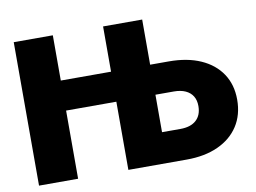

<svg xmlns="http://www.w3.org/2000/svg" viewBox="-78 -843 1281 959"><g transform="rotate(-10 562.5 -364.0)"><path d="M45.9 0V-727.5H244.1V-498H576.2V-345.7H244.1V0ZM620.6 -498.5H792Q885.3 -498.5 953.1 -468.5Q1021 -438.5 1058.1 -383.1Q1095.2 -327.6 1095.2 -251.5Q1095.2 -174.3 1058.6 -117.9Q1022 -61.5 954.6 -30.8Q887.2 0 794.4 0H499V-727.5H697.3V-156.2H790.5Q842.8 -156.2 870.8 -181.6Q898.9 -207 898.9 -253.4Q898.9 -283.2 886.2 -303.7Q873.5 -324.2 849.4 -335.2Q825.2 -346.2 790.5 -346.2H620.6Z"/></g></svg>

Font: Inter 16pt Black
Style: Regular
Weight: 900
Version: Version 4.001;git-66647c0bb